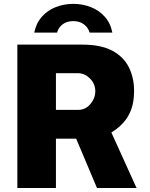

<svg xmlns="http://www.w3.org/2000/svg" viewBox="-20 -948 754 968"><path d="M668.5 0H469L364 -249H262V0H67.5V-723H395.5Q489.5 -723 546.8 -692Q604 -661 630 -608.2Q656 -555.5 656 -490Q656 -434.5 641.2 -395.2Q626.5 -356 600.8 -328.2Q575 -300.5 541.5 -280ZM373.5 -394Q411 -394 435.8 -423.5Q460.5 -453 460.5 -488Q460.5 -525.5 433.5 -552.2Q406.5 -579 373.5 -579H262V-394ZM546.5 -783.5Q537 -832 507.8 -864.2Q478.5 -896.5 437.2 -912.5Q396 -928.5 349.5 -928.5Q303 -928.5 261.8 -912.5Q220.5 -896.5 191.5 -864.2Q162.5 -832 152.5 -783.5H267.5Q274.5 -809 295.5 -825.2Q316.5 -841.5 349.5 -841.5Q382 -841.5 403.2 -825.2Q424.5 -809 432 -783.5Z"/></svg>

Font: Public Sans Black
Style: Regular
Weight: 900
Designer: The Public Sans Project Authors: Dan O. Williams and USWDS (Libre Franklin designed by Pablo Impallari and Rodrigo Fuenz
Version: Version 1.007